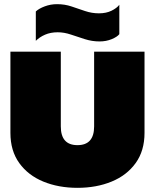

<svg xmlns="http://www.w3.org/2000/svg" viewBox="-20 -892 744 922"><path d="M458 -693Q422 -693 387.5 -704Q353 -715 320.5 -726Q288 -737 257 -737Q223 -737 196.5 -725.5Q170 -714 152 -696V-837Q167 -851 195 -861.5Q223 -872 254 -872Q291 -872 323.5 -861Q356 -850 388.5 -839Q421 -828 455 -828Q490 -828 515.5 -840.5Q541 -853 553 -869V-728Q543 -715 516.5 -704Q490 -693 458 -693ZM352 10Q261 10 188 -20Q115 -50 72.5 -109Q30 -168 30 -254V-644H272V-285Q272 -195 352 -195Q432 -195 432 -285V-644H674V-254Q674 -168 631.5 -109Q589 -50 516 -20Q443 10 352 10Z"/></svg>

Font: Boz Display
Style: Regular
Weight: 900
Version: Version 2.000; ttfautohint (v1.8.3)